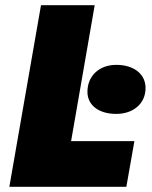

<svg xmlns="http://www.w3.org/2000/svg" viewBox="-20 -720 586 740"><path d="M428 -281C492 -281 541 -319 541 -381C541 -433 498 -470 428 -470C364 -470 317 -429 317 -366C317 -315 360 -281 428 -281ZM16 0H467L498 -176H254L345 -700H138Z"/></svg>

Font: Fixel Display 20240404 Black
Style: Italic
Weight: 900
Italic angle: -10°
Designer: AlfaBravo + MacPaw
Foundry: Kyrylo Tkachov, Marchela Mozhyna, Serhii Makarenko, Maria Weinstein, Zakhar Kryvoshyya
Version: Version 1.211;Glyphs 3.2 (3225)